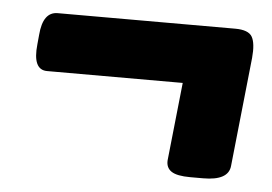

<svg xmlns="http://www.w3.org/2000/svg" viewBox="-35 -440 590 416"><g transform="rotate(5 260.0 -231.5)"><path d="M392 -67Q363 -67 351 -75Q339 -83 340 -99L358 -269H63Q31 -269 37 -325L39 -346Q43 -396 75 -396H461Q490 -396 498 -382Q506 -368 503 -336L478 -99Q475 -67 420 -67Z"/></g></svg>

Font: Asap Condensed Condensed Black
Style: Italic
Weight: 900
Width: 3
Italic angle: -6°
Designer: Pablo Cosgaya
Foundry: Omnibus-Type
Version: Version 3.001; ttfautohint (v1.8.4.7-5d5b)